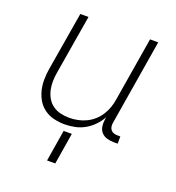

<svg xmlns="http://www.w3.org/2000/svg" viewBox="-133 -636 866 947"><g transform="rotate(20 300.0 -162.5)"><path d="M240 8Q211 8 183.5 1.5Q156 -5 133.5 -21Q111 -37 97 -60.5Q83 -84 76.5 -111Q70 -138 70.5 -167.5Q71 -197 76 -226L127 -530H170L118 -219Q114 -196 113.5 -172.5Q113 -149 118 -127Q123 -105 134 -86Q145 -67 163 -54Q181 -41 203.5 -35.5Q226 -30 249 -30Q272 -30 294.5 -34.5Q317 -39 338 -49Q359 -59 377 -75Q395 -91 407.5 -111Q420 -131 427.5 -153Q435 -175 438 -197L493 -530H536L462 -81Q460 -71 461.5 -61Q463 -51 469 -43.5Q475 -36 484.5 -33Q494 -30 504 -30H519V8H498Q480 8 462.5 3Q445 -2 433.5 -14.5Q422 -27 419 -45Q416 -63 419 -81L421 -95Q408 -71 388 -50.5Q368 -30 344 -16.5Q320 -3 293 2.5Q266 8 240 8ZM220 205 247 40H290L263 205Z"/></g></svg>

Font: Iosevka Curly XLtEx
Style: Italic
Weight: 200
Width: 7
Italic angle: -9°
Monospace: yes
Designer: Belleve Invis
Foundry: Belleve Invis
Version: Version 11.1.0; ttfautohint (v1.8.3)